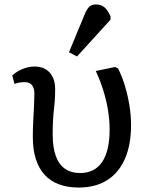

<svg xmlns="http://www.w3.org/2000/svg" viewBox="-20 -826 665 860"><path d="M333 14Q232 14 179.5 -43.5Q127 -101 127 -213Q127 -252 129 -286.5Q131 -321 132.5 -352Q134 -383 134 -408Q134 -432 123 -445Q112 -458 91 -458Q79 -458 68 -456.5Q57 -455 45 -450L35 -488Q54 -506 81 -517Q108 -528 135 -528Q178 -528 202.5 -501Q227 -474 227 -427Q227 -399 225.5 -377Q224 -355 221.5 -334Q219 -313 217.5 -287Q216 -261 216 -225Q216 -167 229.5 -128.5Q243 -90 270.5 -70.5Q298 -51 339 -51Q404 -51 437.5 -100.5Q471 -150 471 -246Q471 -287 464 -331Q457 -375 443 -420Q429 -465 409 -508L496 -526L509 -519Q528 -481 540.5 -438.5Q553 -396 560 -352Q567 -308 567 -266Q567 -177 539.5 -114.5Q512 -52 460 -19Q408 14 333 14ZM325 -573 289 -592 359 -761Q370 -787 380.5 -796.5Q391 -806 410 -806Q432 -806 447 -794Q462 -782 475 -753V-738Z"/></svg>

Font: Literata Variable Black
Style: Regular
Weight: 900
Designer: Latin by Veronika Burian and Jose Scaglione. Greek by Irene Vlachou. Cyrillic by Vera Evstafieva.
Foundry: TypeTogether
Version: Version 3.021